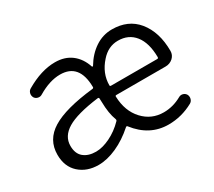

<svg xmlns="http://www.w3.org/2000/svg" viewBox="-110 -762 1094 981"><g transform="rotate(-30 436.5 -271.0)"><path d="M224.6 12.7Q156.2 12.7 111.8 -27.3Q67.4 -67.4 67.4 -137.7Q67.4 -225.6 145 -273.4Q222.7 -321.3 390.6 -339.8Q398.4 -340.8 397.5 -348.6Q395.5 -486.3 283.2 -486.3Q221.7 -486.3 151.4 -444.3Q140.6 -437.5 127.4 -440.4Q114.3 -443.4 107.4 -454.1Q100.6 -466.8 104 -480Q107.4 -493.2 119.1 -500Q210.9 -553.7 292 -553.7Q349.6 -553.7 388.7 -523.9Q427.7 -494.1 445.3 -440.4Q446.3 -438.5 448.2 -438.5Q450.2 -438.5 452.1 -440.4Q483.4 -493.2 528.8 -523.4Q574.2 -553.7 627.9 -553.7Q723.6 -553.7 777.3 -488.3Q833 -419.9 833 -308.6Q833 -285.2 815.4 -268.6Q796.9 -252 771.5 -252H481.4Q473.6 -252 474.6 -245.1Q477.5 -159.2 526.4 -106.4Q575.2 -53.7 647.5 -53.7Q702.1 -53.7 752.9 -82Q764.6 -88.9 777.3 -85.4Q790 -82 796.9 -70.3Q802.7 -58.6 799.3 -45.4Q795.9 -32.2 784.2 -25.4Q714.8 12.7 637.7 12.7Q526.4 12.7 451.2 -84Q447.3 -89.8 441.4 -85Q388.7 -38.1 332 -12.7Q275.4 12.7 224.6 12.7ZM247.1 -52.7Q285.2 -52.7 330.6 -74.7Q376 -96.7 414.1 -135.7Q418.9 -140.6 416 -147.5Q399.4 -190.4 398.4 -257.8L397.5 -278.3Q397.5 -286.1 389.6 -285.2Q260.7 -268.6 204.1 -234.4Q147.5 -200.2 147.5 -143.6Q147.5 -97.7 174.8 -75.2Q202.1 -52.7 247.1 -52.7ZM474.6 -312.5Q474.6 -306.6 481.4 -306.6H753.9Q760.7 -306.6 760.7 -314.5Q760.7 -314.5 760.7 -314.5Q759.8 -398.4 724.1 -443.4Q688.5 -488.3 626 -488.3Q568.4 -488.3 526.4 -440.4Q474.6 -382.8 474.6 -312.5Z"/></g></svg>

Font: Gen Jyuu Gothic P Normal
Style: Regular
Weight: 300
Designer: [Source Han Sans]
Ryoko NISHIZUKA  (kana & ideographs); Paul D. Hunt (Latin, Greek & Cyrillic); Wenlong ZHANG  (bopomofo
Version: Version 1.002.20150607